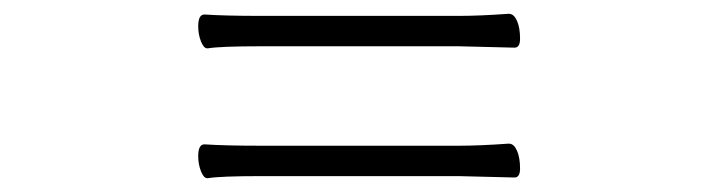

<svg xmlns="http://www.w3.org/2000/svg" viewBox="-20 -532 1040 278"><path d="M645 -509Q674 -509 716 -512H717Q724 -512 728.5 -502Q733 -492 733 -476Q733 -463 725 -463L644 -465H357Q299 -465 281 -462H280Q275 -462 271 -472Q267 -482 267 -494Q267 -511 276 -511Q306 -509 358 -509ZM645 -321Q674 -321 716 -324H717Q724 -324 728.5 -314Q733 -304 733 -288Q733 -275 725 -275L644 -277H357Q299 -277 281 -274H280Q275 -274 271 -284Q267 -294 267 -306Q267 -323 276 -323Q306 -321 358 -321Z"/></svg>

Font: Moon Stars Kai T Light
Style: Regular
Weight: 300
Designer: GuiWonder
Version: Version 1.101